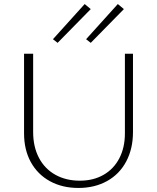

<svg xmlns="http://www.w3.org/2000/svg" viewBox="-20 -924 776 950"><path d="M242 -730 399 -904 429 -879 265 -712ZM406 -730 563 -904 593 -879 429 -712ZM99 -264V-658H144V-271Q144 -198 172.5 -143.5Q201 -89 253.5 -59.5Q306 -30 375 -30Q442 -30 492.5 -59Q543 -88 570.5 -141Q598 -194 598 -264V-658H638V-271Q638 -188 604.5 -125Q571 -62 509.5 -28Q448 6 368 6Q288 6 227 -27.5Q166 -61 132.5 -122Q99 -183 99 -264Z"/></svg>

Font: Ysabeau SC Light
Style: Regular
Weight: 300
Designer: Christian Thalmann (Catharsis Fonts)
Version: Version 0.003